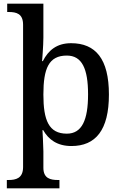

<svg xmlns="http://www.w3.org/2000/svg" viewBox="-20 -780 663 1040"><path d="M17 240H302V195H294C254 195 215 187 215 129V40C215 12 210 -75 210 -75H214C243 -24 290 11 367 11C498 11 570 -75 570 -268C570 -461 498 -546 365 -546C288 -546 242 -508 212 -449H208C208 -449 215 -533 215 -576V-760H19V-715H27C69 -715 105 -706 105 -646V125C105 186 66 195 26 195H17ZM342 -56C244 -56 215 -129 215 -268C215 -409 244 -479 342 -479C424 -479 457 -408 457 -269C457 -130 424 -56 342 -56Z"/></svg>

Font: Noto Serif Medium
Style: Regular
Weight: 500
Designer: Monotype Design Team
Foundry: Monotype Imaging Inc.
Version: Version 2.013